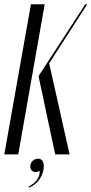

<svg xmlns="http://www.w3.org/2000/svg" viewBox="-27 -719 426 894"><path d="M181 -699H117L-7 0H58ZM230 0H297L202 -424L379 -699H370L154 -367L153 -362ZM158 77C159 108 139 133 106 150L108 155C149 139 177 96 177 55C177 32 167 20 150 20C130 20 114 36 114 56C114 71 124 82 138 82C144 82 150 80 158 77Z"/></svg>

Font: Moniqa Ita Display
Style: Italic
Weight: 400
Italic angle: -10°
Designer: Rajesh Rajput
Foundry: Rajesh Rajput
Version: Version 1.000